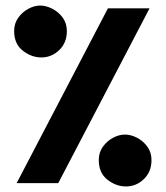

<svg xmlns="http://www.w3.org/2000/svg" viewBox="-20 -660 599 692"><path d="M129 -453Q93 -453 62 -477.5Q31 -502 31 -548Q31 -576 46 -596.5Q61 -617 82.5 -628.5Q104 -640 125 -640Q146 -640 168.5 -628.5Q191 -617 206 -596.5Q221 -576 221 -548Q221 -506 193.5 -479.5Q166 -453 129 -453ZM369 -630H519L190 0H40ZM434 12Q398 12 367 -12.5Q336 -37 336 -83Q336 -111 351 -131.5Q366 -152 387.5 -163.5Q409 -175 430 -175Q452 -175 474 -163.5Q496 -152 511 -131.5Q526 -111 526 -83Q526 -41 498.5 -14.5Q471 12 434 12Z"/></svg>

Font: Noto Sans Syriac ExtraBold
Style: Regular
Weight: 800
Designer: Patrick Giasson and the Monotype Design Team
Foundry: Monotype Imaging Inc.
Version: Version 3.000; ttfautohint (v1.8.4.7-5d5b)